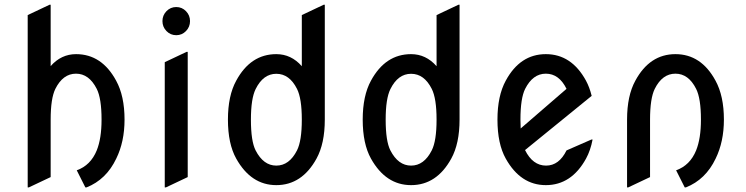

<svg xmlns="http://www.w3.org/2000/svg" viewBox="-20 -777 3170 816"><path d="M97.7 19.5V-712.9L190.4 -756.8H195.3V-496.1Q240.2 -546.9 303.2 -546.9Q412.6 -546.9 473.6 -434.1Q509.3 -369.1 509.3 -268.6Q509.3 -174.8 474.1 -103Q431.6 -13.7 347.7 19.5H342.8L306.2 -53.2Q365.2 -74.2 391.1 -137.7Q411.6 -188.5 411.6 -268.6Q411.6 -358.9 391.1 -399.4Q358.4 -463.9 303 -463.9Q247.6 -463.9 215.3 -399.4Q195.3 -358.9 195.3 -268.6V-24.4L102.5 19.5Z M687.5 -645Q670.4 -662.6 670.4 -687.3Q670.4 -711.9 687.5 -729.5Q704.6 -747.1 729 -747.1Q753.4 -747.1 770.5 -729.5Q787.6 -711.9 787.6 -687.3Q787.6 -662.6 770.5 -645Q753.4 -627.4 729 -627.4Q704.6 -627.4 687.5 -645ZM680.2 19.5V-512.7L772.9 -556.6H777.8V-24.4L685.1 19.5Z M948.7 -268.6Q948.7 -370.1 983.9 -434.1Q1044.9 -546.9 1154.3 -546.9Q1217.8 -546.9 1262.7 -495.6V-712.9L1355.5 -756.8H1360.4V-268.6Q1360.4 -167 1325.2 -103Q1263.2 9.8 1154.3 9.8Q1046.9 9.8 983.9 -103Q948.7 -166 948.7 -268.6ZM1046.4 -268.6Q1046.4 -176.8 1066.4 -137.7Q1099.6 -73.2 1154.3 -73.2Q1209.5 -73.2 1242.2 -137.7Q1262.7 -178.2 1262.7 -268.6Q1262.7 -358.9 1242.2 -399.4Q1210 -463.4 1154.3 -463.4Q1098.6 -463.4 1066.4 -398.4Q1046.4 -357.9 1046.4 -268.6Z M1521.5 -268.6Q1521.5 -370.1 1556.6 -434.1Q1617.7 -546.9 1727.1 -546.9Q1790.5 -546.9 1835.4 -495.6V-712.9L1928.2 -756.8H1933.1V-268.6Q1933.1 -167 1897.9 -103Q1835.9 9.8 1727.1 9.8Q1619.6 9.8 1556.6 -103Q1521.5 -166 1521.5 -268.6ZM1619.1 -268.6Q1619.1 -176.8 1639.2 -137.7Q1672.4 -73.2 1727.1 -73.2Q1782.2 -73.2 1814.9 -137.7Q1835.4 -178.2 1835.4 -268.6Q1835.4 -358.9 1814.9 -399.4Q1782.7 -463.4 1727.1 -463.4Q1671.4 -463.4 1639.2 -398.4Q1619.1 -357.9 1619.1 -268.6Z M2498.5 -184.1Q2489.7 -137.7 2470.7 -103Q2408.7 9.8 2299.8 9.8Q2192.4 9.8 2129.4 -103Q2094.2 -166 2094.2 -268.6Q2094.2 -369.6 2129.4 -434.1Q2190.4 -546.9 2299.8 -546.9Q2408.7 -546.9 2470.2 -434.6Q2485.4 -406.7 2494.6 -369.6L2211.4 -139.2Q2244.1 -73.2 2300.8 -73.2Q2356 -73.2 2387.7 -137.7L2493.7 -184.1ZM2192.9 -231 2387.7 -399.4Q2356 -463.9 2299.8 -463.9Q2244.6 -463.9 2211.9 -399.4Q2191.9 -359.4 2191.9 -268.6Q2191.9 -248.5 2192.9 -231Z M2645 19.5V-268.6Q2645 -370.1 2680.2 -434.1Q2741.2 -546.9 2850.6 -546.9Q2960 -546.9 3021 -434.1Q3056.6 -369.1 3056.6 -268.6Q3056.6 -174.8 3021.5 -103Q2979 -13.7 2895 19.5H2890.1L2853.5 -53.2Q2912.6 -74.2 2938.5 -137.7Q2959 -188.5 2959 -268.6Q2959 -358.9 2938.5 -399.4Q2906.2 -463.9 2850.6 -463.9Q2794.9 -463.9 2762.7 -399.4Q2742.7 -358.9 2742.7 -268.6V-24.4L2649.9 19.5Z"/></svg>

Font: Nova Oval
Style: Book
Weight: 400
Version: Version 2.000